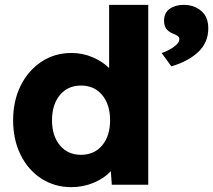

<svg xmlns="http://www.w3.org/2000/svg" viewBox="-20 -760 877 790"><path d="M273 10Q205 10 150.5 -25Q96 -60 65 -122.5Q34 -185 34 -265Q34 -345 65 -407.5Q96 -470 150.5 -506Q205 -542 274 -542Q320 -542 361 -524.5Q402 -507 429 -480V-740H590V0H440L436 -56Q410 -27 366.5 -8.5Q323 10 273 10ZM313 -123Q368 -123 400.5 -162Q433 -201 433 -265Q433 -330 400.5 -369Q368 -408 313 -408Q259 -408 226.5 -369Q194 -330 194 -265Q194 -201 226.5 -162Q259 -123 313 -123ZM685 -487 645 -542Q659 -546 676 -555Q693 -564 705.5 -575.5Q718 -587 718 -600Q718 -612 693 -621Q672 -630 663.5 -642.5Q655 -655 655 -675Q655 -707 678 -723.5Q701 -740 736 -740Q778 -740 807.5 -715.5Q837 -691 837 -643Q837 -585 795.5 -546Q754 -507 685 -487Z"/></svg>

Font: Readex Pro
Style: Bold
Weight: 700
Designer: Bonnie Shaver-Troup, Thomas Jockin
Foundry: Lexend
Version: Version 1.203; ttfautohint (v1.8.3)